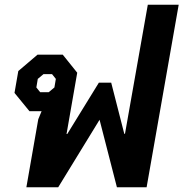

<svg xmlns="http://www.w3.org/2000/svg" viewBox="-20 -788 772 808"><path d="M141 -286 155 -320H104L41 -397L57 -489L138 -558H244L305 -482L260 -224H263L396 -440H448L503 -225H506L602 -768H732L597 0H472L399 -284L225 0H91ZM185 -400 209 -420 215 -456 199 -476H163L139 -456L133 -420L149 -400Z"/></svg>

Font: Chakra Petch
Style: Bold Italic
Weight: 700
Italic angle: -10°
Designer: Katatrad Aksorn Co.,Ltd.
Foundry: Cadson Demak Co.,Ltd.
Version: Version 1.000; ttfautohint (v1.6)